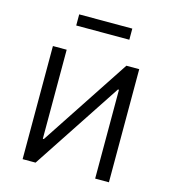

<svg xmlns="http://www.w3.org/2000/svg" viewBox="-108 -808 798 895"><g transform="rotate(15 291.5 -360.0)"><path d="M500 0H433.6V-428.7H428.7L146 0H83.5V-545.9H149.9V-116.2H154.8L438 -545.9H500ZM419.9 -720.2V-666.5H163.6V-720.2Z"/></g></svg>

Font: Inter Light
Style: Regular
Weight: 300
Designer: Rasmus Andersson
Foundry: rsms
Version: Version 4.000;git-a52131595